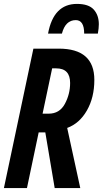

<svg xmlns="http://www.w3.org/2000/svg" viewBox="-22 -963 526 983"><path d="M295 -791Q313 -860 366 -860Q409 -860 409 -791H479Q484 -819 484 -839Q484 -885 458 -914Q432 -943 372 -943Q252 -943 224 -791ZM245 -613H266Q337 -613 337 -538Q337 -481 310 -431Q283 -381 227 -381H196ZM116 0 176 -285H210L258 0H389L322 -308Q385 -331 423 -397.5Q461 -464 461 -554Q461 -714 279 -714H149L-2 0Z"/></svg>

Font: Noto Sans Display Condensed
Style: Bold Italic
Weight: 700
Width: 3
Designer: Monotype Design team
Foundry: Monotype Imaging Inc.
Version: 1.000